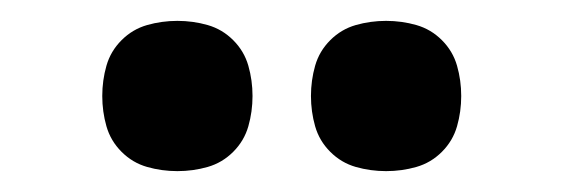

<svg xmlns="http://www.w3.org/2000/svg" viewBox="-20 -772 540 184"><path d="M350 -608Q335 -608 321 -612Q307 -616 296.5 -626.5Q286 -637 282 -651Q278 -665 278 -680Q278 -695 282 -709Q286 -723 296.5 -733.5Q307 -744 321 -748Q335 -752 350 -752Q365 -752 379 -748Q393 -744 403.5 -733.5Q414 -723 418 -709Q422 -695 422 -680Q422 -665 418 -651Q414 -637 403.5 -626.5Q393 -616 379 -612Q365 -608 350 -608ZM150 -608Q135 -608 121 -612Q107 -616 96.5 -626.5Q86 -637 82 -651Q78 -665 78 -680Q78 -695 82 -709Q86 -723 96.5 -733.5Q107 -744 121 -748Q135 -752 150 -752Q165 -752 179 -748Q193 -744 203.5 -733.5Q214 -723 218 -709Q222 -695 222 -680Q222 -665 218 -651Q214 -637 203.5 -626.5Q193 -616 179 -612Q165 -608 150 -608Z"/></svg>

Font: iosevka_custom_sans_ss08 SmBd
Style: Regular
Weight: 600
Designer: Belleve Invis
Foundry: Belleve Invis
Version: Version 10.3.0; ttfautohint (v1.8.3)